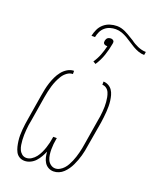

<svg xmlns="http://www.w3.org/2000/svg" viewBox="-153 -920 825 1017"><g transform="rotate(20 259.0 -411.5)"><path d="M111 8Q94 8 81 0Q68 -8 61 -21.5Q54 -35 50.5 -50Q47 -65 45 -80.5Q43 -96 43 -112Q43 -128 44.5 -144Q46 -160 48 -176Q50 -192 53 -208L76 -348Q79 -367 83 -385.5Q87 -404 93 -422.5Q99 -441 107.5 -459Q116 -477 128.5 -493Q141 -509 158.5 -519.5Q176 -530 195 -530V-512Q178 -512 163 -501Q148 -490 138.5 -475Q129 -460 122 -444Q115 -428 110 -411.5Q105 -395 101.5 -378.5Q98 -362 95 -345L72 -205Q69 -191 67 -177Q65 -163 64 -149Q63 -135 62.5 -120.5Q62 -106 63 -92.5Q64 -79 66 -65.5Q68 -52 73.5 -39.5Q79 -27 89.5 -18.5Q100 -10 114 -10Q129 -10 143 -19Q157 -28 167 -41Q177 -54 184 -69Q191 -84 196 -99Q201 -114 204.5 -129Q208 -144 210 -159L211 -164H231L230 -159Q227 -144 225.5 -128.5Q224 -113 224 -98.5Q224 -84 226 -69Q228 -54 233.5 -41Q239 -28 251 -19Q263 -10 277 -10Q290 -10 302.5 -17Q315 -24 324.5 -34.5Q334 -45 340.5 -57Q347 -69 352.5 -81.5Q358 -94 362 -107Q366 -120 369.5 -133Q373 -146 375.5 -159Q378 -172 380 -185L403 -325Q406 -338 407.5 -351.5Q409 -365 410.5 -379Q412 -393 412 -406.5Q412 -420 411 -433Q410 -446 407.5 -459Q405 -472 400 -484Q395 -496 384.5 -504Q374 -512 361 -512V-530Q376 -530 389.5 -522.5Q403 -515 411 -503Q419 -491 423 -476.5Q427 -462 429 -446.5Q431 -431 431 -415.5Q431 -400 430 -384.5Q429 -369 427 -353Q425 -337 423 -322L399 -182Q397 -167 394 -152.5Q391 -138 387 -123.5Q383 -109 377.5 -94.5Q372 -80 365.5 -66Q359 -52 350 -39Q341 -26 329.5 -15Q318 -4 303.5 2Q289 8 274 8Q258 8 244.5 0.5Q231 -7 223 -20Q215 -33 211.5 -48Q208 -63 207 -79Q200 -63 191.5 -48Q183 -33 171 -20Q159 -7 143 0.5Q127 8 111 8ZM515 -736Q498 -736 481.5 -742Q465 -748 450.5 -756.5Q436 -765 422 -774.5Q408 -784 393.5 -792.5Q379 -801 362.5 -807Q346 -813 328 -813Q312 -813 296.5 -808.5Q281 -804 268 -793Q255 -782 248 -767Q241 -752 238 -736H218Q222 -755 230.5 -773.5Q239 -792 254.5 -805.5Q270 -819 289.5 -825Q309 -831 328 -831Q341 -831 352.5 -828Q364 -825 375 -820Q386 -815 396 -809Q406 -803 416 -797L431 -788Q440 -781 450.5 -775Q461 -769 471.5 -764.5Q482 -760 494 -757Q506 -754 518 -754ZM289 -603 274 -612Q290 -635 300 -661Q310 -687 316 -713Q315 -713 314 -713Q313 -713 312 -713Q307 -713 303 -714.5Q299 -716 296 -719Q293 -722 292.5 -726.5Q292 -731 293 -736Q294 -740 296 -744.5Q298 -749 301.5 -752Q305 -755 310 -756.5Q315 -758 319 -758Q324 -758 328 -756.5Q332 -755 335 -752Q338 -749 338.5 -744.5Q339 -740 338 -736Q332 -701 320.5 -667Q309 -633 289 -603Z"/></g></svg>

Font: Iosevka Slab Thin
Style: Italic
Weight: 100
Italic angle: -9°
Monospace: yes
Designer: Belleve Invis
Foundry: Belleve Invis
Version: Version 11.1.1; ttfautohint (v1.8.3)